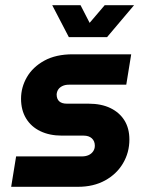

<svg xmlns="http://www.w3.org/2000/svg" viewBox="-20 -720 575 739"><path d="M23 -1 42 -118H295Q310 -118 321 -123Q332 -128 338.5 -137.5Q345 -147 345 -159Q345 -177 333.5 -187.5Q322 -198 302 -198H218Q171 -198 135.5 -215Q100 -232 80.5 -264Q61 -296 61 -340Q61 -384 83.5 -423Q106 -462 150.5 -486.5Q195 -511 260 -511H485L466 -394H245Q231 -394 220.5 -389Q210 -384 204.5 -376Q199 -368 198 -357Q198 -339 208 -330Q218 -321 237 -321H320Q370 -321 405 -304Q440 -287 459 -256.5Q478 -226 478 -183Q478 -133 453.5 -91.5Q429 -50 384.5 -25.5Q340 -1 280 -1ZM245 -577 181 -700H290L325 -632L383 -700H496L392 -577Z"/></svg>

Font: MuseoModerno SemiBold
Style: Italic
Weight: 600
Italic angle: -9°
Designer: Pablo Cosgaya, Héctor Gatti, Marcela Romero, and the Authors of The MuseoModerno Project.
Foundry: Omnibus-Type Team
Version: Version 1.003